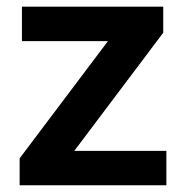

<svg xmlns="http://www.w3.org/2000/svg" viewBox="-20 -548 546 568"><path d="M472.2 -101.6V0H38.1V-79.6L299.3 -426.3H44.9V-528.3H462.9V-451.2L199.7 -101.6Z"/></svg>

Font: Vazirmatn FD SemiBold
Style: Regular
Weight: 600
Designer: Saber Rastikerdar
Foundry: Saber Rastikerdar
Version: Version 33.001